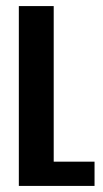

<svg xmlns="http://www.w3.org/2000/svg" viewBox="-20 -611 339 631"><path d="M41.9 0V-591H156.5V-79.7H290.7V0Z"/></svg>

Font: Alumni Sans Thin
Style: Regular
Weight: 100
Designer: Robert E. Leuschke
Foundry: Robert E. Leuschke
Version: Version 1.018